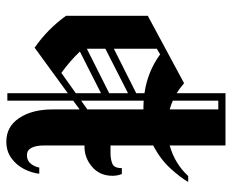

<svg xmlns="http://www.w3.org/2000/svg" viewBox="-84 -574 750 622"><g transform="rotate(-90 291.0 -263.0)"><path d="M12.5 -28.3Q26.7 -53.3 56.3 -85.8Q85.8 -118.3 130.8 -141.7V-280H105Q86.7 -280 72.1 -274.2Q57.5 -268.3 57.5 -245Q57.5 -244.2 57.5 -243.3H38.3Q32.5 -257.5 32.5 -273.3Q32.5 -315.8 62.9 -340.8Q93.3 -365.8 130.8 -364.2V-493.3Q130.8 -550.8 99.2 -550.8Q81.7 -550.8 71.7 -538.3Q61.7 -525.8 59.2 -510.8H39.2Q41.7 -535 54.2 -559.6Q66.7 -584.2 89.2 -600.8Q111.7 -617.5 143.3 -617.5Q191.7 -617.5 219.6 -575.8Q247.5 -534.2 247.5 -467.5V-380L275.8 -400.8V-614.2H300V-418.3L447.5 -525.8Q507.5 -484.2 550.8 -424.2V-159.2L332.5 -41.7Q316.7 -55 300 -65.8V69.2V92.5H130.8V-88.3Q71.7 -71.7 31.7 -28.3ZM365.8 -439.2 300 -392.5V-310.8L435 -379.2Q403.3 -412.5 365.8 -439.2ZM259.2 -173.3Q267.5 -173.3 275.8 -172.5V-375L247.5 -355V-173.3Q253.3 -173.3 259.2 -173.3ZM300 -284.2V-223.3L444.2 -296.7V-356.7ZM444.2 -130V-269.2L300 -196.7V-170Q370 -160 425.8 -119.2ZM247.5 69.2H275.8V-78.3Q261.7 -84.2 247.5 -88.3Z"/></g></svg>

Font: Manufacturing Consent
Style: Regular
Weight: 400
Version: Version 3.000; ttfautohint (v1.8.4.7-5d5b)